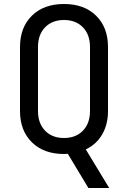

<svg xmlns="http://www.w3.org/2000/svg" viewBox="-20 -760 640 960"><path d="M526 180H422L319 9Q314 10 300 10Q199 10 139.5 -48.5Q80 -107 80 -205V-525Q80 -623 139.5 -681.5Q199 -740 300 -740Q401 -740 460.5 -681.5Q520 -623 520 -525V-205Q520 -138 491 -88Q462 -38 409 -13ZM430 -205V-525Q430 -587 394.5 -623.5Q359 -660 300 -660Q241 -660 205.5 -623.5Q170 -587 170 -525V-205Q170 -143 205.5 -106.5Q241 -70 300 -70Q359 -70 394.5 -106.5Q430 -143 430 -205Z"/></svg>

Font: JetBrains Mono
Style: Regular
Weight: 400
Monospace: yes
Designer: Philipp Nurullin, Konstantin Bulenkov
Foundry: JetBrains
Version: Version 2.001;December 29, 2023;FontCreator 11.5.0.2427 32-b